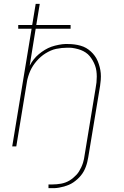

<svg xmlns="http://www.w3.org/2000/svg" viewBox="-20 -755 640 990"><path d="M230 215V196H251Q261 196 272.5 195Q284 194 295 192Q306 190 317 186Q328 182 338 176Q348 170 357 162.5Q366 155 374 146.5Q382 138 388 128Q394 118 399 107.5Q404 97 408 84.5Q412 72 413 65L473 -300Q476 -315 477.5 -330Q479 -345 479 -360Q479 -375 477 -389.5Q475 -404 470 -417.5Q465 -431 458 -443Q451 -455 442.5 -465.5Q434 -476 422 -484Q410 -492 397 -497Q384 -502 367 -505.5Q350 -509 340 -509H327Q313 -509 298.5 -507.5Q284 -506 269.5 -503Q255 -500 241.5 -494Q228 -488 215 -480Q202 -472 190.5 -462Q179 -452 169 -440.5Q159 -429 150.5 -416Q142 -403 136 -389.5Q130 -376 125 -359.5Q120 -343 119 -334L64 0H43L143 -607H74V-626H146L164 -735H185L167 -626H344V-607H164L133 -416Q141 -432 153 -447.5Q165 -463 180 -475.5Q195 -488 211.5 -498Q228 -508 245 -514Q262 -520 283 -524Q304 -528 316 -528H330Q347 -528 363 -526Q379 -524 395 -519.5Q411 -515 424 -507.5Q437 -500 448.5 -489.5Q460 -479 469 -466.5Q478 -454 484 -439.5Q490 -425 494 -409.5Q498 -394 499.5 -378Q501 -362 499.5 -342.5Q498 -323 496 -312L435 56Q433 68 430 80.5Q427 93 422.5 105Q418 117 412 128Q406 139 397.5 149.5Q389 160 379 169Q369 178 358 185.5Q347 193 335 198Q323 203 311 206.5Q299 210 284.5 212.5Q270 215 262 215Z"/></svg>

Font: Iosevka Aile Thin
Style: Italic
Weight: 100
Italic angle: -9°
Designer: Belleve Invis
Foundry: Belleve Invis
Version: Version 31.1.0; ttfautohint (v1.8.4)